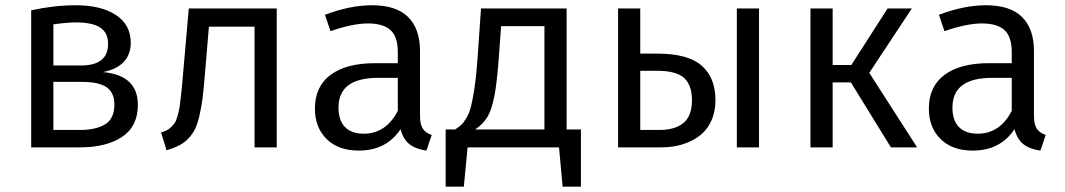

<svg xmlns="http://www.w3.org/2000/svg" viewBox="-20 -558 4031 727"><path d="M369.1 -285.2Q502 -273.4 502 -161.1Q502 -79.6 442.4 -39.8Q382.8 0 282.2 0H98.1V-519Q186 -538.1 267.1 -538.1Q363.3 -538.1 419.2 -501Q475.1 -463.9 475.1 -396Q475.1 -351.1 447.8 -322.8Q420.4 -294.4 369.1 -285.2ZM268.1 -473.1Q234.4 -473.1 182.1 -465.8V-310.1H287.1Q389.2 -310.1 389.2 -392.1Q389.2 -434.1 359.4 -453.6Q329.6 -473.1 268.1 -473.1ZM282.2 -65.9Q343.3 -65.9 378.2 -87.4Q413.1 -108.9 413.1 -162.1Q413.1 -207 383.8 -227.5Q354.5 -248 288.1 -248H182.1V-65.9Z M694.8 -525.9H1027.8V0H943.8V-457H771L755.9 -276.9Q751.5 -222.2 747.1 -187Q742.7 -151.9 735.1 -119.9Q727.5 -87.9 718.3 -69.1Q709 -50.3 693.6 -33.9Q678.2 -17.6 658.7 -7.6Q639.2 2.4 610.8 11.2L589.8 -56.2Q602.5 -60.5 611.3 -64.7Q620.1 -68.8 628.2 -76.9Q636.2 -85 641.1 -91.6Q646 -98.1 650.6 -113.5Q655.3 -128.9 657.7 -140.6Q660.2 -152.3 663.3 -178.5Q666.5 -204.6 668.5 -225.6Q670.4 -246.6 673.8 -286.1Z M1570.3 -121.1Q1570.3 -86.9 1581.1 -70.8Q1591.8 -54.7 1614.7 -46.9L1594.7 12.2Q1554.7 6.8 1530.8 -11.7Q1506.8 -30.3 1496.6 -68.8Q1442.9 12.2 1338.4 12.2Q1261.2 12.2 1216.8 -31.5Q1172.4 -75.2 1172.4 -147Q1172.4 -230.5 1231.9 -274.7Q1291.5 -318.8 1400.4 -318.8H1486.3V-360.8Q1486.3 -418.5 1459 -443.8Q1431.6 -469.2 1373.5 -469.2Q1314.9 -469.2 1231.4 -439.9L1210.4 -502Q1305.7 -538.1 1388.7 -538.1Q1480.5 -538.1 1525.4 -493.4Q1570.3 -448.7 1570.3 -365.2ZM1357.4 -51.8Q1441.4 -51.8 1486.3 -138.2V-263.2H1411.6Q1261.7 -263.2 1261.7 -150.9Q1261.7 -102.5 1286.1 -77.1Q1310.5 -51.8 1357.4 -51.8Z M2125.5 -67.9H2179.7V148.9H2110.4L2096.7 0H1750.5L1736.3 148.9H1667.5V-67.9H1703.6Q1718.3 -77.6 1726.8 -85.4Q1735.4 -93.3 1746.1 -111.3Q1756.8 -129.4 1763.4 -155Q1770 -180.7 1776.6 -224.4Q1783.2 -268.1 1787.6 -329.1L1801.3 -525.9H2125.5ZM2041.5 -67.9V-459H1877.4L1868.7 -339.8Q1861.8 -244.6 1851.8 -193.6Q1841.8 -142.6 1825.9 -115.7Q1810.1 -88.9 1779.3 -67.9Z M2469.2 -355Q2585 -355 2637 -309.3Q2689 -263.7 2689 -179.2Q2689 -133.8 2672.4 -98.6Q2655.8 -63.5 2627 -42.5Q2598.1 -21.5 2562 -10.7Q2525.9 0 2484.4 0H2320.3V-525.9H2404.3V-355ZM2770 -525.9H2854V0H2770ZM2477.1 -65.9Q2535.6 -65.9 2567.9 -92.3Q2600.1 -118.7 2600.1 -179.2Q2600.1 -235.4 2570.3 -262.7Q2540.5 -290 2468.3 -290H2404.3V-65.9Z M3432.6 -525.9 3271.5 -282.2 3452.6 0H3353.5L3201.7 -246.1H3132.8V0H3048.8V-525.9H3132.8V-312H3203.6L3340.8 -525.9Z M3895 -121.1Q3895 -86.9 3905.8 -70.8Q3916.5 -54.7 3939.5 -46.9L3919.4 12.2Q3879.4 6.8 3855.5 -11.7Q3831.5 -30.3 3821.3 -68.8Q3767.6 12.2 3663.1 12.2Q3585.9 12.2 3541.5 -31.5Q3497.1 -75.2 3497.1 -147Q3497.1 -230.5 3556.6 -274.7Q3616.2 -318.8 3725.1 -318.8H3811V-360.8Q3811 -418.5 3783.7 -443.8Q3756.3 -469.2 3698.2 -469.2Q3639.6 -469.2 3556.2 -439.9L3535.2 -502Q3630.4 -538.1 3713.4 -538.1Q3805.2 -538.1 3850.1 -493.4Q3895 -448.7 3895 -365.2ZM3682.1 -51.8Q3766.1 -51.8 3811 -138.2V-263.2H3736.3Q3586.4 -263.2 3586.4 -150.9Q3586.4 -102.5 3610.8 -77.1Q3635.3 -51.8 3682.1 -51.8Z"/></svg>

Font: Fira Sans Book
Style: Regular
Weight: 350
Designer: Carrois Corporate & Edenspiekermann AG
Foundry: Carrois Corporate GbR & Edenspiekermann AG
Version: Version 4.203;PS 004.203;hotconv 1.0.88;makeotf.lib2.5.64775